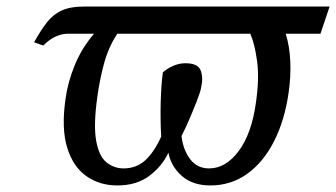

<svg xmlns="http://www.w3.org/2000/svg" viewBox="-20 -556 1026 586"><path d="M338 10Q284 10 243.5 -18.5Q203 -47 185 -105.5Q167 -164 180 -254Q187 -306 208.5 -358Q230 -410 267 -453H186Q170 -453 151 -445Q132 -437 112 -417L84 -427Q104 -463 123 -487.5Q142 -512 168.5 -524Q195 -536 235 -536H986L958 -453H852Q864 -415 866 -368.5Q868 -322 861 -274Q849 -189 816.5 -125Q784 -61 734.5 -25.5Q685 10 622 10Q568 10 535 -19Q502 -48 494 -90Q475 -49 436 -19.5Q397 10 338 10ZM618 -42Q669 -42 708.5 -95Q748 -148 761 -242Q772 -317 764.5 -370.5Q757 -424 744 -453H338Q311 -412 297.5 -362Q284 -312 277 -260Q265 -174 273.5 -126.5Q282 -79 305 -60.5Q328 -42 357 -42Q396 -42 423 -66.5Q450 -91 472 -139Q469 -192 470.5 -244.5Q472 -297 477 -335Q490 -347 508.5 -355Q527 -363 546 -363Q583 -363 592 -342Q601 -321 594 -289Q591 -274 580.5 -247Q570 -220 557.5 -191Q545 -162 534 -141Q539 -98 560.5 -70Q582 -42 618 -42Z"/></svg>

Font: NotoSerif-Italic
Style: Regular
Weight: 400
Italic angle: -12°
Designer: Monotype Design Team
Foundry: Monotype Imaging Inc.
Version: Version 2.007; ttfautohint (v1.8) -l 8 -r 50 -G 200 -x 14 -D